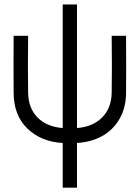

<svg xmlns="http://www.w3.org/2000/svg" viewBox="-20 -633 635 873"><path d="M107.9 -470.2Q106 -323.7 107.9 -210Q109.4 -140.6 150.9 -98.6Q192.4 -56.6 265.1 -50.8V-612.8H330.1V-50.8Q401.4 -56.2 443.8 -98.4Q486.3 -140.6 487.8 -210Q489.7 -323.7 487.8 -470.2H553.2Q554.2 -323.7 553.2 -210Q552.7 -143.1 523.4 -92.3Q494.1 -41.5 444.3 -14.2Q394.5 13.2 330.1 17.1V220.2H265.1V17.1Q166.5 11.7 104.5 -48.6Q42.5 -108.9 42 -210Q41 -323.7 42 -470.2Z"/></svg>

Font: Kreadon
Style: Regular
Weight: 400
Designer: kohakuno
Foundry: StudioGnu
Version: Version 1.000;Glyphs 3.1.2 (3151)